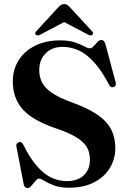

<svg xmlns="http://www.w3.org/2000/svg" viewBox="-20 -910 630 944"><path d="M318.5 13Q275 13 245.5 1.8Q216 -9.5 198.2 -20.8Q180.5 -32 172.5 -32Q163.5 -32 154 -20.2Q144.5 -8.5 134.8 3Q125 14.5 115.5 14.5Q100 14.5 96.5 -4L60.5 -191Q58 -205.5 71.5 -210.5Q85 -216 94 -199.5Q128.5 -130 163.8 -90.8Q199 -51.5 235.2 -35.5Q271.5 -19.5 308 -19.5Q360.5 -19.5 391.2 -47.2Q422 -75 422 -125.5Q422.5 -157 408.5 -183.5Q394.5 -210 358.2 -233.2Q322 -256.5 254.5 -279Q139 -318.5 91 -373.2Q43 -428 43 -509.5Q43 -569.5 72.5 -615Q102 -660.5 154.2 -686Q206.5 -711.5 275.5 -711.5Q319 -711.5 347.8 -701.8Q376.5 -692 394 -682.2Q411.5 -672.5 422 -672.5Q431 -672.5 440.2 -682.8Q449.5 -693 459 -703.2Q468.5 -713.5 478.5 -713.5Q492.5 -713.5 498.5 -692.5L548.5 -505.5Q553.5 -487.5 539 -482Q524.5 -477 516.5 -493Q479 -564.5 441.5 -605.2Q404 -646 365.8 -662.8Q327.5 -679.5 288 -679.5Q236.5 -679.5 204.8 -648.2Q173 -617 173 -564.5Q173 -532 186.5 -505Q200 -478 235 -453.8Q270 -429.5 335 -406Q414.5 -377 461 -344.5Q507.5 -312 527.2 -272.2Q547 -232.5 547 -182.5Q547 -128.5 520 -84Q493 -39.5 442 -13.2Q391 13 318.5 13ZM179.5 -740.5Q165 -732 157 -738.5Q148 -746 159 -757L264.5 -872Q272.5 -880.5 279.2 -885.2Q286 -890 295.5 -890Q305 -890 311.5 -885.2Q318 -880.5 326 -872L432 -757Q442.5 -746 433.5 -738.5Q426 -732 411.5 -740.5L295.5 -801.5Z"/></svg>

Font: Fraunces 72pt SemiBold
Style: Regular
Weight: 600
Version: Version 1.000;[b76b70a41]